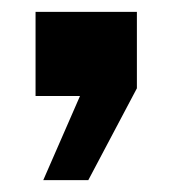

<svg xmlns="http://www.w3.org/2000/svg" viewBox="-20 -162 291 324"><path d="M53 142 115 0H40V-142H211V-13L129 142Z"/></svg>

Font: Big Shoulders Display Thin Black
Style: Regular
Weight: 900
Version: Version 2.002